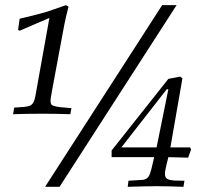

<svg xmlns="http://www.w3.org/2000/svg" viewBox="-20 -720 790 740"><path d="M30.3 -279.8 34.7 -305.2Q81.1 -308.1 86.9 -310.1Q93.8 -311.5 98.4 -314.2Q103 -316.9 106.4 -321.8Q109.9 -326.7 112.3 -333.7Q114.7 -340.8 116.7 -351.6L170.4 -650.9Q154.3 -644.5 119.1 -628.9L55.7 -601.6L49.8 -604.5L55.7 -647.9Q83.5 -654.3 107.2 -660.2Q130.9 -666 152.8 -672.4Q168 -676.8 188 -684.1Q208 -691.4 234.4 -700.2L244.1 -694.3Q232.4 -648.9 228 -625.5L180.7 -371.6Q178.2 -356.9 176.5 -346.9Q174.8 -336.9 174.8 -331.5Q174.8 -324.2 176.8 -319.6Q178.7 -314.9 186.8 -312Q194.8 -309.1 210.9 -307.1Q227.1 -305.2 255.4 -303.2L251 -279.8Q227.5 -280.8 201.2 -281.2Q174.8 -281.7 144 -281.7Q111.3 -281.7 83.3 -281.2Q55.2 -280.8 30.3 -279.8ZM153.8 0 605 -700.2H660.6L209.5 0ZM472.2 0 475.1 -23.4 531.7 -26.9Q545.9 -29.8 552.2 -39.1Q558.6 -48.3 563.5 -68.4L574.2 -114.3H410.2V-140.1L628.9 -416L674.3 -424.8L683.1 -418L636.7 -151.9H712.9L716.3 -143.6L705.1 -112.3Q700.2 -112.8 681.4 -113Q662.6 -113.3 628.9 -114.3L622.1 -86.9Q615.7 -62 615.7 -49.8Q615.7 -41 618.9 -35.9Q622.1 -30.8 630.4 -27.8Q638.7 -24.9 653.3 -24.2Q668 -23.4 690.9 -23.4L687 0Q657.7 -1 632.3 -1.7Q606.9 -2.4 584.5 -2.4Q562.5 -2.4 534.9 -1.7Q507.3 -1 472.2 0ZM447.8 -151.9H583.5L628.9 -376H622.6Z"/></svg>

Font: XB Kayhan
Style: Italic
Weight: 400
Italic angle: -12°
Designer: Behnam
Foundry: Irmug
Version: Version 7.300 2009